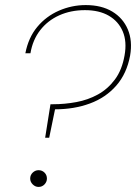

<svg xmlns="http://www.w3.org/2000/svg" viewBox="-20 -732 536 757"><path d="M158 -189 179 -321H189Q235 -321 281 -329.5Q327 -338 366 -359.5Q405 -381 433 -418.5Q461 -456 471 -513Q481 -568 464 -608Q447 -648 409 -670Q371 -692 315 -692Q259 -692 213.5 -671.5Q168 -651 138.5 -613Q109 -575 100 -522H80Q92 -584 127 -626Q162 -668 212.5 -690Q263 -712 318 -712Q380 -712 422.5 -686.5Q465 -661 484 -616Q503 -571 493 -513Q480 -442 438.5 -394.5Q397 -347 334.5 -324Q272 -301 197 -301L174 -189ZM132 5Q119 5 109 -5Q99 -15 99 -28Q99 -42 109 -51.5Q119 -61 132 -61Q146 -61 155.5 -51.5Q165 -42 165 -28Q165 -15 155.5 -5Q146 5 132 5Z"/></svg>

Font: DM Sans 16pt Thin
Style: Italic
Weight: 250
Italic angle: -10°
Version: Version 4.004;gftools[0.9.30]